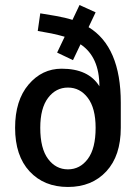

<svg xmlns="http://www.w3.org/2000/svg" viewBox="-20 -733 555 763"><path d="M40 -225Q40 -334 93.5 -397Q147 -460 225 -460Q332 -460 375 -390Q375 -507 300 -557L270 -494L207 -524L237 -587Q217 -593 185 -600L130 -610L140 -680L200 -670Q240 -663 268 -654L296 -713L360 -684L332 -625Q460 -547 460 -325V-225Q460 -114 402.5 -52Q345 10 250 10Q155 10 97.5 -52Q40 -114 40 -225ZM360 -225Q360 -303 329 -344Q298 -385 250 -385Q202 -385 171 -344Q140 -303 140 -225Q140 -143 171 -101.5Q202 -60 250 -60Q298 -60 329 -101.5Q360 -143 360 -225Z"/></svg>

Font: Scada
Style: Regular
Weight: 400
Designer: Jovanny Lemonad
Foundry: Jovanny Lemonad
Version: Version 4.100;PS 004.100;hotconv 1.0.88;makeotf.lib2.5.64775